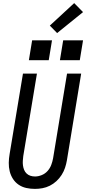

<svg xmlns="http://www.w3.org/2000/svg" viewBox="-20 -1209 555 1237"><path d="M205 8Q176 8 149 2Q122 -4 100 -19Q78 -34 63.5 -56.5Q49 -79 42.5 -105.5Q36 -132 36.5 -160Q37 -188 42 -217L128 -735H218L130 -204Q128 -188 127 -173Q126 -158 128 -143Q130 -128 135.5 -114.5Q141 -101 151.5 -91Q162 -81 176 -76.5Q190 -72 206 -72Q227 -72 249 -81Q271 -90 286.5 -107.5Q302 -125 310 -146Q318 -167 322 -189L412 -735H503L411 -176Q407 -152 399 -128Q391 -104 377 -82Q363 -60 343.5 -42Q324 -24 301 -12.5Q278 -1 253.5 3.5Q229 8 205 8ZM366 -821 387 -949H515L494 -821ZM166 -821 187 -949H315L294 -821ZM348 -996 301 -1044 458 -1189 515 -1131Z"/></svg>

Font: Iosevka SS04 Medium
Style: Italic
Weight: 500
Italic angle: -9°
Monospace: yes
Designer: Belleve Invis
Foundry: Belleve Invis
Version: Version 19.0.0; ttfautohint (v1.8.4)